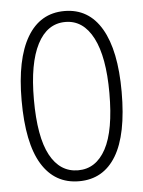

<svg xmlns="http://www.w3.org/2000/svg" viewBox="-49 -667 535 717"><g transform="rotate(-5 219.0 -308.0)"><path d="M219 11Q128 11 79.5 -68.5Q31 -148 31 -308Q31 -463 79.5 -545Q128 -627 219 -627Q310 -627 358 -545Q406 -463 406 -308Q406 -148 358 -68.5Q310 11 219 11ZM219 -30Q286 -30 323 -98.5Q360 -167 360 -308Q360 -443 323 -514.5Q286 -586 219 -586Q151 -586 114 -514.5Q77 -443 77 -308Q77 -167 114 -98.5Q151 -30 219 -30Z"/></g></svg>

Font: Inconsolata SemiCondensed Light
Style: Regular
Weight: 300
Width: 4
Monospace: yes
Designer: Raph Levien, Cyreal, Brenton Simpson
Foundry: Raph Levien, Cyreal, Google
Version: Version 3.100; ttfautohint (v1.8.4.7-5d5b)